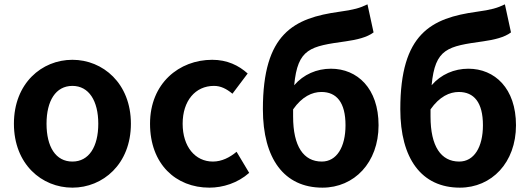

<svg xmlns="http://www.w3.org/2000/svg" viewBox="-20 -849 2441 883"><path d="M313 14C453 14 582 -94 582 -280C582 -466 453 -574 313 -574C172 -574 44 -466 44 -280C44 -94 172 14 313 14ZM313 -106C236 -106 194 -174 194 -280C194 -385 236 -454 313 -454C389 -454 432 -385 432 -280C432 -174 389 -106 313 -106Z M943 14C1005 14 1073 -7 1126 -54L1068 -151C1037 -125 1000 -106 959 -106C878 -106 820 -174 820 -280C820 -385 878 -454 964 -454C995 -454 1021 -441 1049 -418L1119 -511C1078 -548 1025 -574 956 -574C804 -574 670 -466 670 -280C670 -94 789 14 943 14Z M1463 14C1609 14 1721 -101 1721 -273C1721 -443 1623 -533 1502 -533C1437 -533 1376 -507 1333 -457C1349 -627 1407 -636 1571 -659C1620 -666 1668 -677 1698 -700L1670 -829C1635 -812 1607 -804 1541 -795C1331 -766 1189 -695 1189 -347C1189 -119 1287 14 1463 14ZM1328 -346C1369 -405 1416 -426 1458 -426C1528 -426 1569 -378 1569 -273C1569 -172 1528 -106 1460 -106C1376 -106 1328 -176 1328 -313Z M2095 14C2241 14 2353 -101 2353 -273C2353 -443 2255 -533 2134 -533C2069 -533 2008 -507 1965 -457C1981 -627 2039 -636 2203 -659C2252 -666 2300 -677 2330 -700L2302 -829C2267 -812 2239 -804 2173 -795C1963 -766 1821 -695 1821 -347C1821 -119 1919 14 2095 14ZM1960 -346C2001 -405 2048 -426 2090 -426C2160 -426 2201 -378 2201 -273C2201 -172 2160 -106 2092 -106C2008 -106 1960 -176 1960 -313Z"/></svg>

Font: Source Han Sans KR
Style: Bold
Weight: 700
Designer: Ryoko NISHIZUKA 西塚涼子 (kana, bopomofo & ideographs); Paul D. Hunt (Latin, Greek & Cyrillic); Sandoll Communications 산돌커뮤니
Foundry: Adobe
Version: Version 2.004;hotconv 1.0.118;makeotfexe 2.5.65603